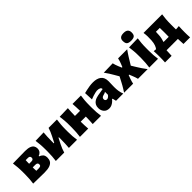

<svg xmlns="http://www.w3.org/2000/svg" viewBox="218 -1992 3368 3368"><g transform="rotate(-45 1901.5 -308.0)"><path d="M36 0Q43 -52.5 47 -102.2Q51 -152 51 -214.5V-264.5Q51 -343 46.2 -395.5Q41.5 -448 34.5 -500.5Q96 -500.5 177 -502.8Q258 -505 337.5 -505Q409.5 -505 450.8 -489Q492 -473 509.2 -445.5Q526.5 -418 526.5 -384Q526.5 -338 503 -310.8Q479.5 -283.5 448 -275V-264.5Q482 -253 509 -226.8Q536 -200.5 536 -143Q536 -98.5 516 -65.5Q496 -32.5 447.5 -14Q399 4.5 314.5 4.5Q228 4.5 158.8 2.2Q89.5 0 36 0ZM234 -384Q233 -361.5 232.2 -340.2Q231.5 -319 231.5 -296.5H288Q340 -296.5 340 -340Q340 -384 291.5 -384ZM234 -120H292.5Q321.5 -120 336.5 -129.2Q351.5 -138.5 351.5 -163.5Q351.5 -183.5 338.8 -195.2Q326 -207 296.5 -207H231.5Q231.5 -183.5 232 -162.8Q232.5 -142 234 -120Z M597.5 0Q604.5 -52.5 608.5 -102.2Q612.5 -152 612.5 -214.5V-264.5Q612.5 -343 607.8 -395.5Q603 -448 596 -500.5L800.5 -506Q796 -458 793.5 -410.2Q791 -362.5 791 -291.5V-244.5H802L859 -356Q877.5 -392 892.5 -428.5Q907.5 -465 918 -500.5H1125.5Q1118.5 -448 1113.5 -395.5Q1108.5 -343 1108.5 -264.5V-214.5Q1108.5 -152 1112.2 -102.2Q1116 -52.5 1124 0H921.5Q925.5 -51 928 -99Q930.5 -147 930.5 -208V-255.5H919.5L863.5 -146Q845 -109.5 830.5 -72.8Q816 -36 806 0Z M1195.5 0Q1202.5 -52.5 1206.5 -102.2Q1210.5 -152 1210.5 -214.5V-264.5Q1210.5 -343 1205.8 -395.5Q1201 -448 1194 -500.5L1402 -506Q1398.5 -462.5 1396.5 -419.8Q1394.5 -377 1393.5 -321.5H1520.5Q1519.5 -375.5 1517.2 -416.8Q1515 -458 1512 -500.5H1720.5Q1712.5 -448 1708 -395.5Q1703.5 -343 1703.5 -264.5V-214.5Q1703.5 -152 1707.2 -102.2Q1711 -52.5 1718.5 0H1513Q1516.5 -45 1518.2 -87.2Q1520 -129.5 1520.5 -179H1393.5Q1394 -129.5 1395.8 -87.2Q1397.5 -45 1401 0Z M1916.5 13Q1850.5 13 1815 -28Q1779.5 -69 1779.5 -130Q1779.5 -173.5 1795 -202.2Q1810.5 -231 1835 -248.8Q1859.5 -266.5 1886.5 -275.8Q1913.5 -285 1936.5 -289L2070 -311.5Q2071 -338.5 2047.2 -351.2Q2023.5 -364 1979.5 -364Q1968 -364 1939 -357.2Q1910 -350.5 1874.8 -339.5Q1839.5 -328.5 1809.5 -315.5L1802.5 -479Q1827 -485 1864.2 -493.8Q1901.5 -502.5 1945 -509Q1988.5 -515.5 2032.5 -515.5Q2129.5 -515.5 2185.5 -472.8Q2241.5 -430 2241.5 -333.5Q2241.5 -308 2239.8 -272.8Q2238 -237.5 2238 -211.5V-180Q2238 -139.5 2244.5 -94.5Q2251 -49.5 2270 0H2091L2074 -69H2061Q2047 -50 2024.8 -31.2Q2002.5 -12.5 1974.8 0.2Q1947 13 1916.5 13ZM1998.5 -129Q2014 -129 2033 -141.8Q2052 -154.5 2065 -175.5V-249Q2057.5 -242 2044.8 -236.8Q2032 -231.5 2000.5 -223.5Q1982 -218.5 1969 -206Q1956 -193.5 1956 -171.5Q1956 -148.5 1969.2 -138.8Q1982.5 -129 1998.5 -129Z M2291 0Q2314 -35.5 2330.2 -61.8Q2346.5 -88 2359.5 -111.2Q2372.5 -134.5 2386.5 -161L2438 -259.5L2385.5 -349.5Q2364 -387 2342.8 -420.2Q2321.5 -453.5 2287.5 -500.5L2514.5 -506Q2520.5 -478.5 2528.8 -454.2Q2537 -430 2547.5 -403.5L2574.5 -339H2587.5L2613 -402.5Q2623 -429 2629.8 -451Q2636.5 -473 2642.5 -500.5H2868Q2844.5 -467.5 2828.5 -443.8Q2812.5 -420 2799 -398.5Q2785.5 -377 2769.5 -351L2709.5 -252.5L2767 -159Q2790 -121.5 2813.8 -86.2Q2837.5 -51 2876 0H2636Q2629.5 -24.5 2623 -45.5Q2616.5 -66.5 2606 -91.5L2578 -161.5H2566.5L2542 -95.5Q2532 -69 2526.5 -48Q2521 -27 2515 0Z M2916 0Q2923 -52.5 2927.2 -102.2Q2931.5 -152 2931.5 -214.5V-264.5Q2931.5 -343 2926.5 -395.5Q2921.5 -448 2914.5 -500.5L3135 -505.5Q3127 -452 3122.5 -398.5Q3118 -345 3118 -264.5V-214.5Q3118 -152 3121.8 -102.2Q3125.5 -52.5 3133 0ZM3024 -556.5Q2967.5 -556.5 2941.8 -577.8Q2916 -599 2916 -660Q2916 -702.5 2941.8 -725.2Q2967.5 -748 3025 -748Q3082 -748 3107.5 -723.5Q3133 -699 3133 -653.5Q3133 -597.5 3107.2 -577Q3081.5 -556.5 3024 -556.5Z M3174 132Q3176.5 99 3177.5 65.8Q3178.5 32.5 3178.5 -0.5Q3178.5 -34.5 3177.5 -71Q3176.5 -107.5 3174 -148Q3199 -145 3227 -143Q3244 -162 3260 -203.2Q3276 -244.5 3280 -311.5Q3283 -362 3282 -408.2Q3281 -454.5 3273.5 -500.5H3735.5Q3727.5 -448 3723 -395.5Q3718.5 -343 3718.5 -264.5V-214.5Q3718.5 -193.5 3718.8 -175.5Q3719 -157.5 3719.5 -141.5Q3739 -142.5 3758.2 -144Q3777.5 -145.5 3796.5 -148Q3794 -107.5 3793 -71Q3792 -34.5 3792 -0.5Q3792 32.5 3793 65.8Q3794 99 3796.5 132H3632.5L3626 0H3344L3338 132ZM3438 -285Q3436.5 -248.5 3428 -209Q3419.5 -169.5 3409 -139.5H3538Q3539 -171 3539 -214.5V-264.5Q3539 -321 3537.5 -361H3441.5Q3440.5 -342.5 3439.5 -323.5Q3438.5 -304.5 3438 -285Z"/></g></svg>

Font: Commissioner Flair ExtraBold
Style: Regular
Weight: 800
Designer: Kostas Bartsokas
Foundry: Kostas Bartsokas
Version: Version 1.000; ttfautohint (v1.8.3)